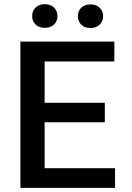

<svg xmlns="http://www.w3.org/2000/svg" viewBox="-20 -913 640 933"><path d="M489.3 -318.8H196.8V-95.7H539.1V0H79.1V-710.9H535.6V-614.3H196.8V-413.6H489.3ZM136.2 -835Q136.2 -859.4 152.6 -876Q168.9 -892.6 197.8 -892.6Q226.6 -892.6 242.9 -876Q259.3 -859.4 259.3 -835Q259.3 -810.5 242.9 -794.2Q226.6 -777.8 197.8 -777.8Q168.9 -777.8 152.6 -794.2Q136.2 -810.5 136.2 -835ZM358.4 -834.5Q358.4 -858.9 374.5 -875.2Q390.6 -891.6 419.4 -891.6Q448.2 -891.6 464.6 -875.2Q481 -858.9 481 -834.5Q481 -810.1 464.6 -793.5Q448.2 -776.9 419.4 -776.9Q390.6 -776.9 374.5 -793.5Q358.4 -810.1 358.4 -834.5Z"/></svg>

Font: TypoPRO Roboto Mono
Style: Regular
Weight: 500
Designer: Google
Version: Version 2.000986; 2015; ttfautohint (v1.3)